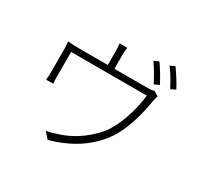

<svg xmlns="http://www.w3.org/2000/svg" viewBox="-178 -1055 1357 1310"><g transform="rotate(30 500.0 -400.0)"><path d="M781 -654Q774 -669 764 -687Q754 -705 743 -724Q732 -743 720.5 -760.5Q709 -778 699 -792L737 -809Q746 -796 757.5 -779Q769 -762 780 -743.5Q791 -725 801.5 -706.5Q812 -688 820 -672ZM750 -612Q776 -612 789 -614Q802 -616 809 -619L845 -596Q842 -588 838.5 -574.5Q835 -561 833 -547Q829 -521 821 -483Q813 -445 800.5 -402.5Q788 -360 771 -317Q754 -274 732 -237Q678 -145 581 -74Q484 -3 344 36L302 -12Q322 -15 342 -20.5Q362 -26 382 -33Q424 -45 467 -66.5Q510 -88 549 -116.5Q588 -145 622 -179.5Q656 -214 680 -253Q701 -287 718 -328Q735 -369 747.5 -411Q760 -453 768 -493Q776 -533 779 -564H183V-366Q183 -355 183.5 -340Q184 -325 186 -315H129Q131 -325 132 -340.5Q133 -356 133 -367V-545Q133 -560 132.5 -580Q132 -600 129 -616Q149 -614 170.5 -613Q192 -612 218 -612H444V-715Q444 -727 443 -744.5Q442 -762 440 -780H501Q498 -762 497 -744.5Q496 -727 496 -715V-612ZM848 -836Q858 -822 870 -804.5Q882 -787 893.5 -768.5Q905 -750 915.5 -732Q926 -714 933 -700L895 -682Q878 -715 855.5 -753Q833 -791 811 -819Z"/></g></svg>

Font: SpoqaHanSansJP-Light
Style: Regular
Weight: 300
Designer: [Source Han Sans]
Ryoko NISHIZUKA  (kana & ideographs); Paul D. Hunt (Latin, Greek & Cyrillic); Wenlong ZHANG  (bopomofo
Foundry: Spoqa (http://bi.spoqa.com)
Version: Version 1.002.20150607